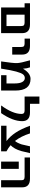

<svg xmlns="http://www.w3.org/2000/svg" viewBox="1344 -2074 730 3458"><g transform="rotate(90 1709.0 -345.0)"><path d="M449 -363Q449 -397 435 -410Q421 -423 386 -423H244V-97H449ZM244 0H114V-423H39V-520H421Q577 -520 577 -380V0Z M675 -423V-520H807Q963 -520 963 -380V-200H826V-363Q826 -397 812 -410Q798 -423 763 -423Z M1217 -397H1219Q1298 -530 1401 -530Q1611 -530 1611 -255V0H1334V-97H1483V-242Q1483 -336 1456.5 -381.5Q1430 -427 1386 -427Q1347 -427 1321 -396.5Q1295 -366 1269 -272Q1243 -178 1216 0H1086Q1119 -221 1116.5 -287Q1114 -353 1066 -520H1193Q1213 -468 1217 -397Z M1879 0Q2032 -209 2032 -367Q2032 -397 2017.5 -410Q2003 -423 1969 -423H1719V-690H1849V-520H2006Q2162 -520 2162 -380Q2162 -209 2017 0Z M2518 -99Q2434 -163 2368 -263Q2302 -363 2245 -520H2383Q2433 -360 2519 -250Q2552 -285 2581 -371L2615 -520H2738L2701 -364Q2663 -234 2595 -171Q2645 -129 2705 -97V0H2245V-97H2518Z M3021 -318V-130V0H2891V-130V-318ZM2816 -423V-520H3198Q3354 -520 3354 -380V0H3226V-363Q3226 -397 3212 -410Q3198 -423 3163 -423Z"/></g></svg>

Font: Mplus 1p Bold
Style: Bold
Weight: 700
Version: Version 1.061